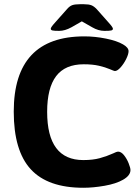

<svg xmlns="http://www.w3.org/2000/svg" viewBox="-20 -880 659 908"><path d="M45 -352Q45 -708 379 -708Q429 -708 481 -697.5Q533 -687 562 -670Q588 -655 588 -638Q588 -624 577 -601.5Q566 -579 550.5 -561.5Q535 -544 523 -544Q520 -544 499 -553Q478 -562 448 -569Q418 -576 376 -576Q288 -576 245.5 -520Q203 -464 203 -351Q203 -123 374 -123Q419 -123 452 -132Q485 -141 516 -155Q532 -163 538 -163Q553 -163 566.5 -146Q580 -129 588.5 -107.5Q597 -86 597 -76Q597 -50 562 -30Q529 -11 475 -1.5Q421 8 374 8Q206 8 125.5 -79.5Q45 -167 45 -352ZM220 -744Q220 -751 241 -774L297 -837Q309 -851 321.5 -855.5Q334 -860 357 -860H377Q400 -860 412.5 -855Q425 -850 438 -836L493 -774Q514 -751 514 -744Q514 -738 506 -736Q498 -734 474 -734Q445 -734 416 -751L367 -779L318 -751Q287 -734 260 -734Q236 -734 228 -736Q220 -738 220 -744Z"/></svg>

Font: Asap-Bold
Style: Bold
Weight: 700
Designer: Pablo Cosgaya
Foundry: Omnibus-Type
Version: Version 2.000; ttfautohint (v1.8)